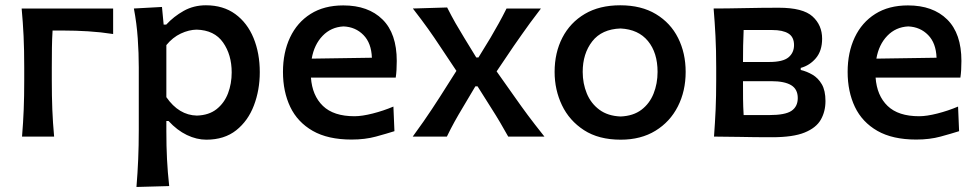

<svg xmlns="http://www.w3.org/2000/svg" viewBox="-20 -530 3792 745"><path d="M65.5 0Q70 -54.5 72 -105.2Q74 -156 74 -218V-268Q74 -337.5 71.5 -390.2Q69 -443 64 -497H419V-398Q371 -405.5 322 -408.5Q273 -411.5 226.5 -411.5H184Q182 -379.5 181.5 -345Q181 -310.5 181 -268V-218Q181 -156 183 -105.2Q185 -54.5 190 0Z M509.5 195.5Q514 141 516.2 88.5Q518.5 36 518.5 -26V-268Q518.5 -323.5 514.5 -381.2Q510.5 -439 499.5 -497L608.5 -503L615 -434.5H625Q654 -466 692.8 -487.8Q731.5 -509.5 779 -509.5Q846 -509.5 892.8 -475.5Q939.5 -441.5 963.8 -382.5Q988 -323.5 988 -250Q988 -180.5 965.2 -120.8Q942.5 -61 896.5 -24.5Q850.5 12 780.5 12Q743 12 705 -6.2Q667 -24.5 634 -60.5H625.5V-20.5Q625.5 37 628 87.2Q630.5 137.5 636.5 192ZM744 -81.5Q791 -83 820.8 -106.8Q850.5 -130.5 864.8 -168Q879 -205.5 879 -249Q879 -317.5 845.5 -365.2Q812 -413 743 -415Q713 -414.5 681.5 -399.8Q650 -385 625.5 -355V-153Q674 -83 744 -81.5Z M1344 11.5Q1252.5 11.5 1193.5 -22.2Q1134.5 -56 1106.2 -115.2Q1078 -174.5 1078 -251Q1078 -326.5 1105.5 -384.8Q1133 -443 1185.2 -476Q1237.5 -509 1312 -509Q1409 -509 1464.2 -454.5Q1519.5 -400 1519.5 -293.5Q1519.5 -255.5 1515.5 -229H1186.5Q1191.5 -159 1233 -119Q1274.5 -79 1355.5 -79Q1384.5 -79 1426 -89.5Q1467.5 -100 1506.5 -116.5L1510.5 -21Q1480.5 -11.5 1438.5 0Q1396.5 11.5 1344 11.5ZM1313 -427.5Q1264.5 -425 1231.8 -391Q1199 -357 1189.5 -302.5L1423 -306Q1421 -363 1390.2 -394.2Q1359.5 -425.5 1313 -427.5Z M1581.5 0Q1606 -34 1623.8 -59.2Q1641.5 -84.5 1656.2 -107Q1671 -129.5 1687.5 -155L1751 -255L1689 -348Q1664 -386 1641 -418.2Q1618 -450.5 1582 -497L1715 -501Q1732 -467.5 1747.5 -440.2Q1763 -413 1781.5 -383L1828 -307H1836.5L1883 -383Q1900.5 -413 1915 -439Q1929.5 -465 1945.5 -497H2079Q2054 -464.5 2037 -441.2Q2020 -418 2005.5 -397.2Q1991 -376.5 1973.5 -351.5L1907 -253L1977 -154Q2002.5 -117.5 2028 -83.2Q2053.5 -49 2092.5 0H1952Q1935.5 -29.5 1920.5 -55Q1905.5 -80.5 1886 -111L1833 -195H1824.5L1777 -115Q1758 -83.5 1743.8 -57.8Q1729.5 -32 1714 0Z M2388.5 12Q2303 12 2246 -25Q2189 -62 2160.5 -121.8Q2132 -181.5 2132 -251Q2132 -325.5 2162.2 -384Q2192.5 -442.5 2249.2 -476Q2306 -509.5 2386.5 -509.5Q2468.5 -509.5 2525.2 -475.2Q2582 -441 2611.2 -382.5Q2640.5 -324 2640.5 -251Q2640.5 -176.5 2610.2 -117Q2580 -57.5 2523.5 -22.8Q2467 12 2388.5 12ZM2388 -78Q2437 -80 2468.8 -104Q2500.5 -128 2516 -166.8Q2531.5 -205.5 2531.5 -251Q2531.5 -325.5 2494.2 -370.8Q2457 -416 2388 -419.5Q2315 -417 2278 -369.5Q2241 -322 2241 -251Q2241 -206 2257 -167.2Q2273 -128.5 2305.8 -104.2Q2338.5 -80 2388 -78Z M2750.5 0Q2754.5 -54.5 2756.8 -105.2Q2759 -156 2759 -218V-268Q2759 -337 2756.2 -390Q2753.5 -443 2749 -497Q2799.5 -497 2868.5 -498.5Q2937.5 -500 3002 -500Q3095.5 -500 3132.8 -466.2Q3170 -432.5 3170 -380Q3170 -333 3146 -304.5Q3122 -276 3087 -266.5V-258.5Q3110.5 -253 3132.5 -240.2Q3154.5 -227.5 3168.8 -203Q3183 -178.5 3183 -138Q3183 -97.5 3165 -65.8Q3147 -34 3102.2 -15.8Q3057.5 2.5 2976 2.5Q2908 2.5 2850.2 1.2Q2792.5 0 2750.5 0ZM2865.5 -413.5Q2864 -381.5 2863.5 -352Q2863 -322.5 2863 -289.5H2964.5Q3018 -289.5 3039.5 -307.5Q3061 -325.5 3061 -355Q3061 -386.5 3039.2 -400Q3017.5 -413.5 2976.5 -413.5ZM2865.5 -83.5H2965Q3027 -83.5 3051.2 -100Q3075.5 -116.5 3075.5 -149.5Q3075.5 -184 3049.8 -199.5Q3024 -215 2973 -215H2863Q2863 -178 2863.2 -147Q2863.5 -116 2865.5 -83.5Z M3535 11.5Q3443.5 11.5 3384.5 -22.2Q3325.5 -56 3297.2 -115.2Q3269 -174.5 3269 -251Q3269 -326.5 3296.5 -384.8Q3324 -443 3376.2 -476Q3428.5 -509 3503 -509Q3600 -509 3655.2 -454.5Q3710.5 -400 3710.5 -293.5Q3710.5 -255.5 3706.5 -229H3377.5Q3382.5 -159 3424 -119Q3465.5 -79 3546.5 -79Q3575.5 -79 3617 -89.5Q3658.5 -100 3697.5 -116.5L3701.5 -21Q3671.5 -11.5 3629.5 0Q3587.5 11.5 3535 11.5ZM3504 -427.5Q3455.5 -425 3422.8 -391Q3390 -357 3380.5 -302.5L3614 -306Q3612 -363 3581.2 -394.2Q3550.5 -425.5 3504 -427.5Z"/></svg>

Font: Commissioner Flair Medium
Style: Regular
Weight: 500
Designer: Kostas Bartsokas
Foundry: Kostas Bartsokas
Version: Version 1.000; ttfautohint (v1.8.3)